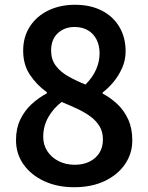

<svg xmlns="http://www.w3.org/2000/svg" viewBox="-20 -770 620 804"><path d="M290 14Q220 14 165 -11.5Q110 -37 78.5 -81.5Q47 -126 47 -183Q47 -232 65 -269.5Q83 -307 112.5 -334Q142 -361 176 -379V-384Q134 -414 105.5 -456.5Q77 -499 77 -558Q77 -616 105.5 -659.5Q134 -703 183 -726.5Q232 -750 294 -750Q359 -750 406.5 -725.5Q454 -701 480 -657Q506 -613 506 -555Q506 -518 491.5 -485.5Q477 -453 455.5 -427Q434 -401 410 -383V-378Q444 -360 472 -333.5Q500 -307 517 -269.5Q534 -232 534 -182Q534 -127 503.5 -82.5Q473 -38 418.5 -12Q364 14 290 14ZM338 -416Q368 -446 382.5 -479Q397 -512 397 -547Q397 -579 384.5 -604Q372 -629 348.5 -643Q325 -657 292 -657Q250 -657 222 -631Q194 -605 194 -558Q194 -521 213.5 -495Q233 -469 265.5 -450.5Q298 -432 338 -416ZM293 -80Q328 -80 354.5 -93Q381 -106 396 -129.5Q411 -153 411 -186Q411 -217 397.5 -240Q384 -263 361 -280.5Q338 -298 306.5 -313Q275 -328 238 -343Q204 -317 182.5 -279.5Q161 -242 161 -197Q161 -163 178.5 -136.5Q196 -110 226 -95Q256 -80 293 -80Z"/></svg>

Font: Noto Sans SC Thin SemiBold
Style: Regular
Weight: 600
Version: Version 2.004-H2;hotconv 1.0.118;makeotfexe 2.5.65603